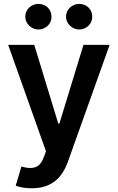

<svg xmlns="http://www.w3.org/2000/svg" viewBox="-20 -780 616 1004"><path d="M22.7 -545.5H159.1L284.8 -133.5H290.5L416.5 -545.5H553.3L334.9 66.1Q323.2 98.7 306.3 124.5Q289.4 150.2 266.3 168Q243.3 185.7 213.4 195.1Q183.6 204.5 146 204.5Q119.3 204.5 97.3 200.5Q75.3 196.4 62.1 191.1L92 90.9Q117.5 98.4 138.1 98.4Q153.1 98.4 164.1 94.6Q175.1 90.9 183.4 83.5Q191.8 76 198 65.3Q204.2 54.7 209.5 40.8L220.5 11.4ZM394.2 -759.6Q408.7 -759.6 421.2 -754.6Q433.6 -749.6 442.8 -740.8Q452.1 -731.9 457.2 -719.5Q462.4 -707 462.4 -692.5Q462.4 -678.3 457 -666Q451.7 -653.8 442.3 -644.9Q432.9 -636 420.5 -630.9Q408 -625.7 394.2 -625.7Q380.3 -625.7 367.9 -631Q355.5 -636.4 346.1 -645.4Q336.6 -654.5 331 -666.5Q325.3 -678.6 325.3 -692.5Q325.3 -707 330.8 -719.3Q336.3 -731.5 345.7 -740.4Q355.1 -749.3 367.5 -754.4Q380 -759.6 394.2 -759.6ZM181.1 -759.6Q195.7 -759.6 208.1 -754.6Q220.5 -749.6 229.8 -740.8Q239 -731.9 244.1 -719.5Q249.3 -707 249.3 -692.5Q249.3 -678.3 244 -666Q238.6 -653.8 229.2 -644.9Q219.8 -636 207.4 -630.9Q195 -625.7 181.1 -625.7Q167.3 -625.7 154.8 -631Q142.4 -636.4 133 -645.4Q123.6 -654.5 117.9 -666.5Q112.2 -678.6 112.2 -692.5Q112.2 -707 117.7 -719.3Q123.2 -731.5 132.6 -740.4Q142 -749.3 154.5 -754.4Q166.9 -759.6 181.1 -759.6Z"/></svg>

Font: Inter P Semi Bold
Style: Regular
Weight: 600
Designer: Rasmus Andersson
Foundry: rsms
Version: Version 3.018;git-588b23468